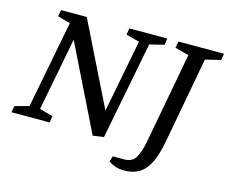

<svg xmlns="http://www.w3.org/2000/svg" viewBox="-115 -759 1254 1054"><g transform="rotate(15 512.0 -231.5)"><path d="M454 9 217 -473 137 -58 213 -37 207 0H-10L-3 -37L77 -58L173 -555L101 -575L108 -612H254L486 -142L566 -555L490 -575L496 -612H712L706 -575L624 -555L516 0ZM671 149Q638 149 616 140.5Q594 132 580 121L590 90H656Q701 90 720.5 55Q740 20 750 -33L847 -554L768 -575L775 -612H1034L1028 -575L941 -554L850 -63Q835 19 810 65.5Q785 112 750 130.5Q715 149 671 149Z"/></g></svg>

Font: Manuale Medium
Style: Italic
Weight: 500
Italic angle: -11°
Version: Version 1.002